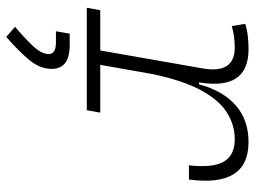

<svg xmlns="http://www.w3.org/2000/svg" viewBox="-122 -445 830 626"><g transform="rotate(90 293.0 -132.0)"><path d="M5.4 0 13.2 -43.9H144.5L203.1 -377.9Q221.2 -482.4 134.8 -482.4Q98.6 -482.4 64.9 -472.7L57.6 -516.6Q78.1 -522.9 98.9 -525.1Q119.6 -527.3 140.6 -527.3Q275.9 -527.3 248.5 -365.7H254.9Q275.4 -442.9 323 -485.1Q370.6 -527.3 443.4 -527.3Q591.3 -527.3 565.4 -333H519Q527.8 -408.7 507.6 -445.6Q487.3 -482.4 433.6 -482.4Q387.7 -482.4 347.2 -457Q306.6 -431.6 274.7 -373Q242.7 -314.5 221.7 -215.3L191.4 -43.9H347.2L339.4 0ZM100.1 262.7 67.4 233.9Q99.1 207.5 127.7 178Q156.2 148.4 156.2 124.5Q156.2 100.6 118.7 100.6H82L89.8 55.7H126.5Q204.6 55.7 204.6 114.7Q204.6 153.8 173.6 189.9Q142.6 226.1 100.1 262.7Z"/></g></svg>

Font: Cascadia Mono PL ExtraLight
Style: Italic
Weight: 200
Italic angle: -10°
Monospace: yes
Designer: Aaron Bell
Foundry: Saja Typeworks
Version: Version 2404.023; ttfautohint (v1.8.4)